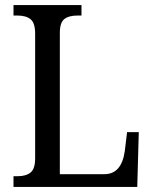

<svg xmlns="http://www.w3.org/2000/svg" viewBox="-20 -734 601 754"><path d="M33 -42H49Q82 -42 100 -56.5Q118 -71 118 -112V-602Q118 -644 100 -658.5Q82 -673 48 -673H33V-714H300V-673H285Q250 -673 232.5 -659Q215 -645 215 -605V-50H390Q457 -50 470 -140L479 -215H525L519 0H33Z"/></svg>

Font: Noto Serif Narrow
Style: Regular
Weight: 400
Width: 4
Designer: Monotype Design Team
Foundry: Monotype Imaging Inc.
Version: Version 1.001